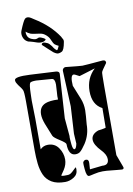

<svg xmlns="http://www.w3.org/2000/svg" viewBox="-93 -905 668 964"><g transform="rotate(-10 241.0 -422.5)"><path d="M160 1Q117 1 91.5 -14.5Q66 -30 54.5 -56Q43 -82 39.5 -114.5Q36 -147 36 -182V-432Q36 -483 31 -491Q25 -502 18 -510.5Q11 -519 6 -528Q2 -534 1 -538.5Q0 -543 0 -546Q0 -564 79 -560L211 -553Q228 -551 227 -538L213 -314L221 -223Q220 -215 221 -204Q222 -193 223 -180Q226 -153 234 -153Q243 -153 248 -179L245 -230L253 -368L245 -551Q245 -557 249.5 -562Q254 -567 261 -567Q298 -563 319.5 -561Q341 -559 346 -559Q351 -559 377 -561Q403 -563 449 -567H452Q466 -567 466 -554Q466 -552 465 -551Q440 -517 438 -510Q437 -507 436.5 -489Q436 -471 436 -438V-87L459 -25Q462 -18 460 -15Q457 -11 452 -11Q442 -12 428.5 -13Q415 -14 398 -16Q374 -19 354 -19Q333 -19 310 -13.5Q287 -8 283 -8Q270 -8 267 -46Q266 -57 265.5 -66Q265 -75 266 -81Q272 -91 281 -91Q296 -91 295 -72L293 -40L357 -47Q390 -44 390 -75Q390 -98 366 -123Q332 -158 332 -184Q332 -212 368 -225Q377 -226 387 -227.5Q397 -229 407 -232L408 -332Q359 -357 359 -426Q359 -492 405 -535L323 -510Q300 -523 295 -523Q277 -523 281 -468Q288 -450 295.5 -432Q303 -414 310 -396Q321 -368 321 -337Q321 -324 319.5 -306Q318 -288 316 -265Q316 -213 288 -170Q279 -157 271.5 -147.5Q264 -138 257 -133Q248 -127 235 -127Q200 -127 199 -185Q199 -192 171 -210Q140 -229 136 -239Q120 -277 109.5 -305Q99 -333 99 -354Q99 -393 132 -406Q142 -410 158 -412Q174 -414 196 -413Q195 -421 195.5 -430.5Q196 -440 197 -453L199 -489Q199 -519 183 -520Q113 -526 104 -526Q78 -526 73 -520Q67 -511 66 -466Q66 -459 65.5 -449.5Q65 -440 65 -430Q65 -420 65.5 -408.5Q66 -397 66 -384L67 -338V-182Q83 -198 106 -198Q141 -198 160 -170.5Q179 -143 179 -111Q179 -85 163 -60L146 -35Q146 -31 160 -31Q182 -31 185 -32Q193 -34 202 -42Q211 -50 222 -61Q223 -62 224 -62Q226 -62 226 -51Q226 -26 204.5 -12.5Q183 1 160 1ZM230 -642Q226 -644 222.5 -645.5Q219 -647 214 -651Q205 -659 193.5 -669.5Q182 -680 168 -693Q162 -697 164 -701Q167 -707 174 -707Q180 -707 188 -703Q196 -701 202 -694.5Q208 -688 212 -683Q220 -670 225 -665Q230 -660 233 -658H234Q237 -658 241 -667L246 -678Q235 -683 228 -688.5Q221 -694 212 -716Q206 -732 188 -745Q177 -753 161 -755Q143 -757 133 -759Q123 -761 119 -762Q104 -768 95 -777Q93 -767 98 -754.5Q103 -742 118 -736Q130 -731 138 -731Q144 -731 152 -735Q153 -736 157 -736Q162 -736 169 -733Q194 -723 184 -717Q176 -710 161 -710Q152 -710 143 -713Q120 -721 109.5 -723.5Q99 -726 101 -725Q86 -731 79 -743.5Q72 -756 72 -769Q72 -778 75 -785Q94 -832 103 -841Q108 -846 115 -846Q118 -846 120.5 -845.5Q123 -845 126 -844Q130 -843 149 -830Q224 -784 266 -721Q267 -719 268 -717Q269 -715 270 -713Q275 -706 275.5 -701Q276 -696 275 -692Q268 -652 256 -646Q240 -638 230 -642Z"/></g></svg>

Font: Moo Lah Lah
Style: Regular
Weight: 400
Designer: Robert E. Leuschke
Foundry: Robert E. Leuschke
Version: Version 1.010; ttfautohint (v1.8.3)